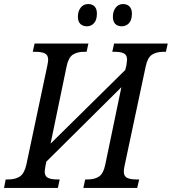

<svg xmlns="http://www.w3.org/2000/svg" viewBox="-39 -929 849 949"><path d="M-11 -42H1Q37 -42 59 -56.5Q81 -71 91 -114L195 -605Q199 -625 199 -634Q199 -657 182.5 -665Q166 -673 135 -673H123L132 -714H398L389 -673H377Q342 -673 320.5 -658.5Q299 -644 290 -600L211 -219L580 -583L586 -607Q589 -628 589 -634Q589 -657 573.5 -665Q558 -673 527 -673H516L525 -714H790L781 -673H770Q734 -673 712 -658.5Q690 -644 681 -600L577 -111Q573 -93 573 -81Q573 -58 589 -50Q605 -42 637 -42H649L639 0H373L382 -42H393Q429 -42 450.5 -56.5Q472 -71 481 -114L561 -498L190 -130L186 -110Q182 -88 182 -81Q182 -58 198 -50Q214 -42 245 -42H256L247 0H-19ZM346 -846Q346 -874 360 -891.5Q374 -909 397 -909Q417 -909 428.5 -897Q440 -885 440 -862Q440 -830 425.5 -814.5Q411 -799 391 -799Q370 -799 358 -811Q346 -823 346 -846ZM519 -846Q519 -874 533 -891.5Q547 -909 569 -909Q589 -909 601 -897Q613 -885 613 -862Q613 -830 598.5 -814.5Q584 -799 563 -799Q542 -799 530.5 -811Q519 -823 519 -846Z"/></svg>

Font: Noto Serif Narrow
Style: Italic
Weight: 400
Width: 4
Italic angle: -12°
Designer: Monotype Design Team
Foundry: Monotype Imaging Inc.
Version: Version 1.001